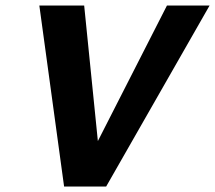

<svg xmlns="http://www.w3.org/2000/svg" viewBox="-20 -678 782 698"><path d="M213 0 123 -658H286L348 -44H274L587 -658H742L366 0Z"/></svg>

Font: Ysabeau Infant ExtraBold
Style: Italic
Weight: 800
Italic angle: -12°
Designer: Christian Thalmann (Catharsis Fonts)
Version: Version 2.001;gftools[0.9.30]; featfreeze: ss01,ss02,lnum